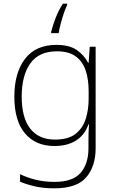

<svg xmlns="http://www.w3.org/2000/svg" viewBox="-20 -784 630 1044"><path d="M287 -540Q356 -540 396 -513Q436 -486 459 -443H462L468 -530H500V22Q500 121 448.5 180.5Q397 240 276 240Q216 240 170.5 229.5Q125 219 89 204V163Q125 181 173 193Q221 205 277 205Q376 205 418.5 155.5Q461 106 461 23V-15Q461 -40 461.5 -61.5Q462 -83 464 -108H461Q441 -50 393.5 -20Q346 10 276 10Q174 10 116 -58.5Q58 -127 58 -258Q58 -388 116 -464Q174 -540 287 -540ZM289 -505Q192 -505 145 -439.5Q98 -374 98 -258Q98 -144 144.5 -84.5Q191 -25 279 -25Q352 -25 391.5 -56.5Q431 -88 446.5 -138.5Q462 -189 462 -246V-289Q462 -353 445.5 -401.5Q429 -450 391.5 -477.5Q354 -505 289 -505ZM345 -756Q337 -741 327.5 -713Q318 -685 310 -655Q302 -625 299 -604H258V-610Q267 -647 283 -688Q299 -729 322 -764H345Z"/></svg>

Font: Noto Sans Lao UI ExtLt
Style: Regular
Weight: 200
Designer: Monotype Design Team
Foundry: Monotype Imaging Inc.
Version: Version 2.000; ttfautohint (v1.8.4.7-5d5b)